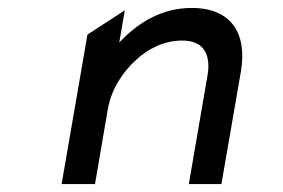

<svg xmlns="http://www.w3.org/2000/svg" viewBox="-20 -463 712 483"><path d="M586 -283C602 -378 563 -443 462 -443C385 -443 325 -404 280 -356L294 -437L200 -376L135 0H219L251 -187C260 -240 290 -283 322 -312C351 -339 391 -361 439 -361C493 -361 511 -325 502 -273L455 0H537Z"/></svg>

Font: Charger Monospace
Style: Regular
Weight: 400
Designer: Jasper
Foundry: Cannot Into Space Fonts
Version: Version 0.980